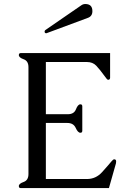

<svg xmlns="http://www.w3.org/2000/svg" viewBox="-20 -955 651 975"><path d="M218.3 -787.1Q216.3 -786.1 214.8 -786.1Q206.5 -786.1 206.5 -794.9Q206.5 -798.8 210 -802.2L393.1 -928.2Q402.3 -934.6 413.1 -934.6Q449.2 -934.6 449.2 -898.4Q449.2 -872.6 426.3 -864.3ZM212.9 -45.9H421.4Q466.8 -45.9 498.3 -80.8Q529.8 -115.7 545.9 -135.3Q554.7 -146 559.6 -146Q569.8 -146 569.8 -135.7Q569.8 -129.4 568.8 -125.5L533.2 0H84.5Q75.7 0 75.7 -10.3Q75.7 -22.5 100.1 -31Q124.5 -39.6 124.5 -71.3V-613.8Q124.5 -645.5 100.1 -654.1Q75.7 -662.6 75.7 -675.3Q75.7 -685.5 85.9 -685.5H539.1V-560.1Q539.1 -549.8 528.8 -549.8Q523.9 -549.8 510.7 -569.3Q486.3 -603 468.5 -621.6Q450.7 -640.1 421.4 -640.1H212.9V-375H324.7Q356 -375 365.7 -400.1Q375.5 -425.3 388.2 -425.3Q397.9 -425.3 397.9 -415V-291Q397.9 -280.8 388.2 -280.8Q375.5 -280.8 364.3 -305.7Q353 -330.6 321.8 -330.6H212.9Z"/></svg>

Font: Caudex
Style: Regular
Weight: 400
Version: Version 1.01